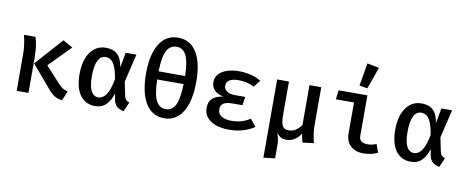

<svg xmlns="http://www.w3.org/2000/svg" viewBox="-83 -1233 4474 1843"><g transform="rotate(10 2154.0 -311.5)"><path d="M458.5 -555.4 553.8 -501.5 347.2 -292.8 483.6 -142.6Q511.8 -111.8 533.6 -98.2Q555.4 -84.6 583.6 -77.9L544.1 14.4Q495.4 8.2 463.1 -14.1Q430.8 -36.4 397.4 -79L219 -288.2ZM187.2 -541.5Q202.6 -498.5 208.7 -443.8Q214.9 -389.2 214.9 -337.4V0H100V-351.8Q100 -449.7 75.4 -541.5Z M873.3 -555.9Q944.1 -555.9 985.4 -517.9Q1026.7 -480 1040.5 -394.4L1067.2 -541.5H1171.8L1106.2 -266.7L1133.3 -134.9Q1139 -107.7 1151 -95.4Q1163.1 -83.1 1184.1 -76.9L1145.1 14.4Q1104.6 7.7 1078.7 -13.8Q1052.8 -35.4 1044.1 -82.6L1034.4 -139Q1014.4 -71.3 973.8 -28.7Q933.3 13.8 865.6 13.8Q772.3 13.8 719.2 -57.4Q666.2 -128.7 666.2 -266.7Q666.2 -350.8 690.3 -415.9Q714.4 -481 760.8 -518.5Q807.2 -555.9 873.3 -555.9ZM886.2 -467.7Q837.9 -467.7 812.1 -416.9Q786.2 -366.2 786.2 -266.7Q786.2 -165.6 811 -119.7Q835.9 -73.8 882.1 -73.8Q904.6 -73.8 928.2 -89.5Q951.8 -105.1 973.1 -147.9Q994.4 -190.8 1009.7 -273.3Q997.4 -348.7 979.7 -391Q962.1 -433.3 938.7 -450.5Q915.4 -467.7 886.2 -467.7Z M1539 -771.8Q1657.9 -771.8 1720.5 -670.3Q1783.1 -568.7 1783.1 -382.1Q1783.1 -258.5 1754.6 -170Q1726.2 -81.5 1671.5 -33.8Q1616.9 13.8 1538.5 13.8Q1420 13.8 1356.9 -90Q1293.8 -193.8 1293.8 -381Q1293.8 -564.6 1357.4 -668.2Q1421 -771.8 1539 -771.8ZM1539 -683.1Q1476.4 -683.1 1444.4 -623.3Q1412.3 -563.6 1409.2 -420.5H1667.7Q1664.1 -563.6 1632.8 -623.3Q1601.5 -683.1 1539 -683.1ZM1666.7 -341.5H1409.2Q1412.8 -195.9 1444.9 -135.1Q1476.9 -74.4 1538.5 -74.4Q1600 -74.4 1631.5 -135.1Q1663.1 -195.9 1666.7 -341.5Z M2257.9 -240H2162.6Q2100 -240 2072.8 -220.8Q2045.6 -201.5 2045.6 -162.1Q2045.6 -121.5 2080 -97.9Q2114.4 -74.4 2178.5 -74.4Q2233.3 -74.4 2278.2 -88.2Q2323.1 -102.1 2360.5 -126.7L2416.9 -56.4Q2374.4 -26.2 2311.8 -6.2Q2249.2 13.8 2170.3 13.8Q2099 13.8 2043.3 -5.4Q1987.7 -24.6 1955.6 -62.3Q1923.6 -100 1923.6 -154.9Q1923.6 -216.4 1958.7 -248.2Q1993.8 -280 2063.1 -289.7Q2002.6 -302.6 1973.8 -334.1Q1945.1 -365.6 1945.1 -410.3Q1945.1 -457.9 1975.1 -490.3Q2005.1 -522.6 2056.2 -539.2Q2107.2 -555.9 2169.7 -555.9Q2226.2 -555.9 2283.8 -542.6Q2341.5 -529.2 2385.6 -500L2331.8 -433.3Q2299 -452.8 2259.5 -461.5Q2220 -470.3 2180 -470.3Q2124.6 -470.3 2093.6 -452.1Q2062.6 -433.8 2062.6 -396.4Q2062.6 -363.1 2090.3 -343.1Q2117.9 -323.1 2168.7 -323.1H2270.8Z M2973.3 -541.5V-180Q2973.3 -127.2 2980.5 -81.5Q2987.7 -35.9 2995.9 0L2889.7 12.8Q2883.6 -1 2877.7 -25.6Q2871.8 -50.3 2869.2 -71.3Q2845.6 -32.8 2809.7 -9.7Q2773.8 13.3 2734.9 13.3Q2698.5 13.3 2677.2 2.3Q2655.9 -8.7 2635.4 -37.4Q2644.6 -6.7 2650 20Q2655.4 46.7 2655.4 75.9V208.2L2543.6 221V-541.5H2658.5V-236.4Q2658.5 -186.2 2663.1 -151.3Q2667.7 -116.4 2684.1 -97.9Q2700.5 -79.5 2735.9 -79.5Q2776.4 -79.5 2806.9 -101Q2837.4 -122.6 2858.5 -152.3V-541.5Z M3308.2 -451.8H3131.3L3142.6 -541.5H3423.1V-147.2Q3423.1 -110.3 3445.9 -94.6Q3468.7 -79 3505.1 -79Q3526.2 -79 3548.2 -83.8Q3570.3 -88.7 3590.8 -96.9L3619.5 -16.9Q3597.9 -5.1 3560.5 4.4Q3523.1 13.8 3480.5 13.8Q3401.5 13.8 3354.9 -30.3Q3308.2 -74.4 3308.2 -151.3ZM3370.3 -843.6 3486.7 -821 3410.3 -607.7 3331.8 -621Z M3950.3 -555.9Q4021 -555.9 4062.3 -517.9Q4103.6 -480 4117.4 -394.4L4144.1 -541.5H4248.7L4183.1 -266.7L4210.3 -134.9Q4215.9 -107.7 4227.9 -95.4Q4240 -83.1 4261 -76.9L4222.1 14.4Q4181.5 7.7 4155.6 -13.8Q4129.7 -35.4 4121 -82.6L4111.3 -139Q4091.3 -71.3 4050.8 -28.7Q4010.3 13.8 3942.6 13.8Q3849.2 13.8 3796.2 -57.4Q3743.1 -128.7 3743.1 -266.7Q3743.1 -350.8 3767.2 -415.9Q3791.3 -481 3837.7 -518.5Q3884.1 -555.9 3950.3 -555.9ZM3963.1 -467.7Q3914.9 -467.7 3889 -416.9Q3863.1 -366.2 3863.1 -266.7Q3863.1 -165.6 3887.9 -119.7Q3912.8 -73.8 3959 -73.8Q3981.5 -73.8 4005.1 -89.5Q4028.7 -105.1 4050 -147.9Q4071.3 -190.8 4086.7 -273.3Q4074.4 -348.7 4056.7 -391Q4039 -433.3 4015.6 -450.5Q3992.3 -467.7 3963.1 -467.7Z"/></g></svg>

Font: Fira Code Medium
Style: Regular
Weight: 500
Designer: Carrois Corporate, Edenspiekermann AG, Nikita Prokopov
Foundry: Carrois Corporate, Edenspiekermann AG, Nikita Prokopov
Version: Version 6.002